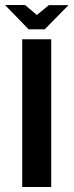

<svg xmlns="http://www.w3.org/2000/svg" viewBox="-47 -748 294 768"><path d="M41.9 0V-591H157.9V0ZM67.5 -630.7 -26.9 -728H53.1L100.6 -688L148.4 -727.6H227L132 -630.7Z"/></svg>

Font: Alumni Sans Thin
Style: Regular
Weight: 100
Designer: Robert E. Leuschke
Foundry: Robert E. Leuschke
Version: Version 1.018